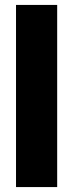

<svg xmlns="http://www.w3.org/2000/svg" viewBox="-20 -759 297 779"><path d="M45 -739H212V0H45Z"/></svg>

Font: Readiness
Style: Bold
Weight: 700
Designer: Katatrad Team
Foundry: CadsonDemak
Version: Version 1.00;January 16, 2020;FontCreator 12.0.0.2550 64-bit